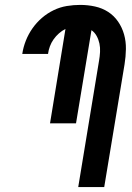

<svg xmlns="http://www.w3.org/2000/svg" viewBox="-20 -763 540 783"><path d="M299 0 384 -516Q387 -533 388 -551Q389 -569 385.5 -585.5Q382 -602 374 -616.5Q366 -631 353 -640L290 -260H184L247 -645Q233 -638 220.5 -627Q208 -616 198.5 -602.5Q189 -589 183.5 -574Q178 -559 176 -544V-543H71V-544Q75 -571 85.5 -597.5Q96 -624 112.5 -647.5Q129 -671 151 -690Q173 -709 199 -721.5Q225 -734 252.5 -738.5Q280 -743 307 -743Q338 -743 367.5 -736.5Q397 -730 421 -714.5Q445 -699 461.5 -675Q478 -651 486 -622.5Q494 -594 493.5 -563Q493 -532 488 -501L405 0Z"/></svg>

Font: Iosevka Extrabold Oblique
Style: Regular
Weight: 800
Italic angle: -9°
Monospace: yes
Designer: Belleve Invis
Foundry: Belleve Invis
Version: Version 32.5.0; ttfautohint (v1.8.4)